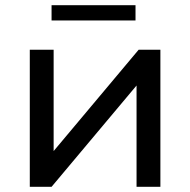

<svg xmlns="http://www.w3.org/2000/svg" viewBox="-20 -721 733 741"><path d="M179 0 507 -391V0H599V-529H515L187 -138V-529H95V0ZM503 -642V-701H179V-642Z"/></svg>

Font: Montserrat-Alt1 Med
Style: Regular
Weight: 500
Designer: Differentunic
Foundry: Differentunic
Version: Version 7.222